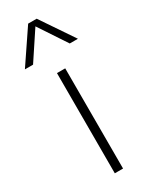

<svg xmlns="http://www.w3.org/2000/svg" viewBox="-242 -853 706 897"><g transform="rotate(-30 111.0 -404.0)"><path d="M89.5 0V-540.5H134V0ZM-31.5 -630.5 88.5 -808H134.5L254.5 -630.5H210.5L111.5 -780L12.5 -630.5Z"/></g></svg>

Font: Encode Sans Semi Expanded ExtraLight
Style: Regular
Weight: 200
Width: 6
Designer: Multiple Designers
Foundry: Impallari Type
Version: Version 3.000; ttfautohint (v1.8.3) -l 8 -r 50 -G 200 -x 14 